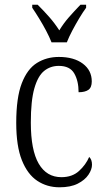

<svg xmlns="http://www.w3.org/2000/svg" viewBox="-20 -786 444 816"><path d="M233 10Q180 10 138.5 -17.5Q97 -45 73 -105Q49 -165 49 -264Q49 -371 72.5 -432Q96 -493 137 -518.5Q178 -544 230 -544Q294 -544 332 -515.5Q370 -487 370 -440Q370 -414 355.5 -404Q341 -394 314 -394Q314 -442 295.5 -474Q277 -506 230 -506Q194 -506 167.5 -484.5Q141 -463 126 -410.5Q111 -358 111 -265Q111 -148 144.5 -90.5Q178 -33 241 -33Q287 -33 316 -59.5Q345 -86 359 -119Q371 -108 371 -86Q371 -66 356 -43.5Q341 -21 310.5 -5.5Q280 10 233 10ZM199 -606Q190 -629 176 -655.5Q162 -682 146 -708Q130 -734 117 -753V-766H140Q167 -739 189.5 -713.5Q212 -688 232 -657Q251 -688 273.5 -713.5Q296 -739 322 -766H346V-753Q332 -734 316.5 -708Q301 -682 287 -655.5Q273 -629 264 -606Z"/></svg>

Font: Noto Serif Tamil Condensed Light
Style: Italic
Weight: 300
Width: 3
Italic angle: -12°
Designer: Indian Type Foundry, Tom Grace, and the Monotype Design Team
Foundry: Monotype Imaging Inc.
Version: Version 2.003; ttfautohint (v1.8.4.7-5d5b)